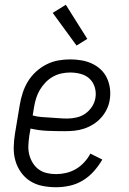

<svg xmlns="http://www.w3.org/2000/svg" viewBox="-20 -777 540 805"><path d="M216 8Q186 8 158 2.5Q130 -3 107 -17.5Q84 -32 68 -54.5Q52 -77 44.5 -103.5Q37 -130 37.5 -159Q38 -188 43 -218L63 -338Q67 -362 75 -387Q83 -412 96.5 -434.5Q110 -457 130.5 -476Q151 -495 175 -507Q199 -519 224 -523.5Q249 -528 274 -528Q298 -528 321.5 -524Q345 -520 365.5 -510.5Q386 -501 402.5 -485.5Q419 -470 428.5 -449.5Q438 -429 441 -405.5Q444 -382 440 -358Q437 -338 427.5 -318.5Q418 -299 403.5 -283Q389 -267 370.5 -255.5Q352 -244 332 -237.5Q312 -231 292 -229Q272 -227 252 -227Q215 -227 179 -228.5Q143 -230 108 -238L103 -209Q100 -188 99 -168Q98 -148 102.5 -129.5Q107 -111 117 -94.5Q127 -78 142 -67Q157 -56 176 -51.5Q195 -47 215 -47Q236 -47 257.5 -52Q279 -57 298.5 -68.5Q318 -80 333.5 -97Q349 -114 359 -133L409 -108Q394 -82 373.5 -59Q353 -36 327.5 -20.5Q302 -5 273 1.5Q244 8 216 8ZM262 -280Q281 -280 301 -284.5Q321 -289 337.5 -300.5Q354 -312 365.5 -329.5Q377 -347 380 -366Q384 -389 377.5 -410.5Q371 -432 356 -446.5Q341 -461 319 -467Q297 -473 274 -473Q256 -473 237.5 -469Q219 -465 202 -455.5Q185 -446 171 -431.5Q157 -417 147 -400Q137 -383 131.5 -365Q126 -347 123 -329L117 -293Q134 -288 152.5 -286.5Q171 -285 189.5 -284Q208 -283 226 -281.5Q244 -280 262 -280ZM301 -586 201 -723 256 -757 346 -614Z"/></svg>

Font: Iosevka Curly Slab Light
Style: Italic
Weight: 300
Italic angle: -9°
Monospace: yes
Designer: Belleve Invis
Foundry: Belleve Invis
Version: Version 22.1.2; ttfautohint (v1.8.4)